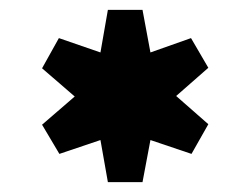

<svg xmlns="http://www.w3.org/2000/svg" viewBox="-20 -768 506 388"><path d="M183 -485 100 -457 65 -516 131 -573 65 -630 99 -691 183 -662 198 -748H268L284 -662L366 -691L401 -631L336 -574L401 -517L367 -457L284 -485L268 -400H198Z"/></svg>

Font: Suez One
Style: Regular
Weight: 400
Designer: Michal Sahar
Foundry: Hagilda
Version: Version 1.001